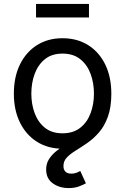

<svg xmlns="http://www.w3.org/2000/svg" viewBox="-20 -748 640 981"><path d="M299.3 11.7Q225.1 11.7 169.2 -23.4Q113.3 -58.6 82 -122.1Q50.8 -185.5 50.8 -269.5Q50.8 -355 82 -418.7Q113.3 -482.4 169.2 -517.6Q225.1 -552.7 299.3 -552.7Q374 -552.7 430.2 -517.6Q486.3 -482.4 517.6 -418.7Q548.8 -355 548.8 -269.5Q548.8 -185.5 517.6 -122.1Q486.3 -58.6 430.2 -23.4Q374 11.7 299.3 11.7ZM299.3 -66.9Q354.5 -66.9 390.1 -95.2Q425.8 -123.5 442.9 -169.7Q460 -215.8 460 -269.5Q460 -323.7 442.9 -370.4Q425.8 -417 390.1 -445.6Q354.5 -474.1 299.3 -474.1Q244.6 -474.1 209.5 -445.6Q174.3 -417 157.2 -370.6Q140.1 -324.2 140.1 -269.5Q140.1 -215.8 157.2 -169.7Q174.3 -123.5 209.5 -95.2Q244.6 -66.9 299.3 -66.9ZM330.6 212.9Q283.2 212.9 249.5 188.5Q215.8 164.1 215.8 118.2Q215.8 87.9 230.5 64.9Q245.1 42 269.5 22.7Q293.9 3.4 323 -15.9Q352.1 -35.2 380.9 -57.6Q409.7 -80.1 434.1 -109.1Q458.5 -138.2 473.1 -177.5Q487.8 -216.8 487.8 -269.5H548.8Q548.8 -199.7 531.2 -151.6Q513.7 -103.5 485.8 -71.5Q458 -39.6 426.5 -17.8Q395 3.9 367.2 21Q339.4 38.1 321.8 56.4Q304.2 74.7 304.2 100.6Q304.2 118.7 314.2 128.9Q324.2 139.2 344.7 139.2Q358.4 139.2 369.6 135Q380.9 130.9 390.1 125.5L418.9 188.5Q404.3 196.8 382.6 204.8Q360.8 212.9 330.6 212.9ZM434.6 -728V-658.7H164.1V-728Z"/></svg>

Font: Atlassian Sans
Style: Regular
Weight: 400
Designer: Rasmus Andersson
Foundry: Modifications by Atlassian Pty Ltd, manufactured by rsms
Version: Version 4.001;git-9221beed3